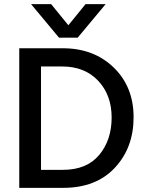

<svg xmlns="http://www.w3.org/2000/svg" viewBox="-20 -907 707 927"><path d="M355 -725H265L130 -887H227L310 -785L393 -887H490ZM281 -586H178V-87H284Q399 -87 459 -159Q519 -231 519 -339.5Q519 -448 454 -517Q389 -586 281 -586ZM285 0H73V-674H283Q433 -674 529 -581Q625 -488 625 -341Q625 -194 534.5 -97Q444 0 285 0Z"/></svg>

Font: Hind Colombo Medium
Style: Regular
Weight: 500
Designer: Jyotish Sonowal, Aditi Pimprikar
Foundry: Indian Type Foundry
Version: Version 1.000;PS 1.0;hotconv 1.0.86;makeotf.lib2.5.63406; tt